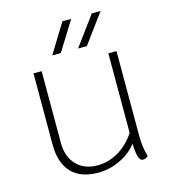

<svg xmlns="http://www.w3.org/2000/svg" viewBox="-114 -853 838 954"><g transform="rotate(-15 305.0 -376.5)"><path d="M532 -7Q522 5 504 5Q477 5 475 -85Q442 -42 387.5 -16Q333 10 274 10Q184 10 137 -39.5Q90 -89 90 -184V-550H132V-181Q132 -110 172 -68Q212 -26 280 -26Q337 -26 388.5 -56.5Q440 -87 475 -141V-550H517V-113Q517 -54 532 -7ZM296 -763H341L247 -612H203ZM447 -763H492L381 -612H336Z"/></g></svg>

Font: Krub ExtraLight
Style: Regular
Weight: 275
Designer: Ekaluck Peanpanawate
Foundry: Cadson Demak Co.,Ltd.
Version: Version 1.000; ttfautohint (v1.6)